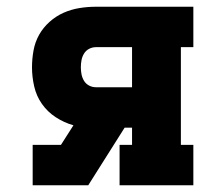

<svg xmlns="http://www.w3.org/2000/svg" viewBox="-20 -550 640 570"><path d="M77 0V-120H161L198 -178Q170 -186 145.5 -202Q121 -218 104.5 -241.5Q88 -265 81.5 -293.5Q75 -322 75 -350Q75 -375 79.5 -400Q84 -425 96 -446.5Q108 -468 127 -485Q146 -502 168.5 -512Q191 -522 215.5 -526Q240 -530 265 -530H554V-410H517V-120H554V0H335V-120H372V-171H350L242 0ZM265 -291H372V-410H265Q254 -410 244.5 -405Q235 -400 229.5 -391Q224 -382 222 -371.5Q220 -361 220 -350Q220 -340 222 -329.5Q224 -319 229.5 -310Q235 -301 244.5 -296Q254 -291 265 -291Z"/></svg>

Font: Iosevka Curly Slab HvEx
Style: Regular
Weight: 900
Width: 7
Monospace: yes
Designer: Belleve Invis
Foundry: Belleve Invis
Version: Version 11.1.0; ttfautohint (v1.8.3)